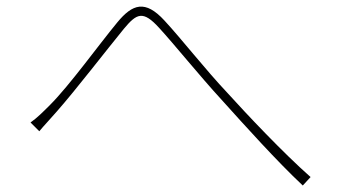

<svg xmlns="http://www.w3.org/2000/svg" viewBox="-20 -628 1040 591"><path d="M74 -251 101 -224C114 -240 137 -264 155 -285C214 -352 307 -473 361 -539C401 -587 420 -597 470 -542C516 -492 594 -395 662 -321C735 -240 832 -132 912 -57L936 -83C851 -158 738 -278 681 -341C612 -414 538 -509 486 -565C427 -629 388 -616 341 -559C284 -490 194 -365 134 -305C111 -282 94 -265 74 -251Z"/></svg>

Font: Harano Aji Gothic CN ExtraLight
Style: Regular
Weight: 250
Foundry: Masamichi Hosoda
Version: HaranoAjiGothicCN-ExtraLight version 20230610;ttx 4.39.4